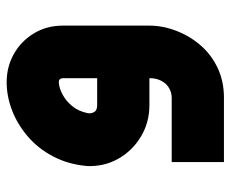

<svg xmlns="http://www.w3.org/2000/svg" viewBox="-78 -391 693 577"><g transform="rotate(-90 268.5 -102.5)"><path d="M70 224V67H263Q279 67 292.5 59Q306 51 314 36Q322 21 322 2V-258Q322 -266 318.5 -269.5Q315 -273 307 -272Q292 -271 273 -261Q254 -251 238.5 -232.5Q223 -214 217 -186Q215 -176 220 -166.5Q225 -157 241 -157H374V0H241Q189 0 146.5 -25.5Q104 -51 80 -93.5Q56 -136 58 -187Q63 -244 87 -289.5Q111 -335 147.5 -366Q184 -397 226 -413Q268 -429 310 -429Q356 -429 394.5 -407.5Q433 -386 456.5 -347.5Q480 -309 480 -260V0Q480 40 464.5 80.5Q449 121 421 153.5Q393 186 353 205Q313 224 263 224Z"/></g></svg>

Font: Mada ExtraBold
Style: Regular
Weight: 800
Designer: Khaled Hosny
Version: Version 1.5